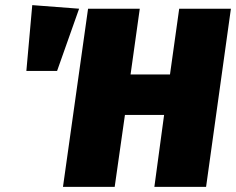

<svg xmlns="http://www.w3.org/2000/svg" viewBox="-20 -730 922 750"><path d="M428 0H226L324 -696H526L490 -439H644L680 -696H882L785 0H583L621 -281H468ZM106 -710 289 -696 203 -453H83Z"/></svg>

Font: Fira Sans Black
Style: Italic
Weight: 900
Italic angle: -8°
Designer: Carrois Corporate & Edenspiekermann AG
Foundry: Carrois Corporate GbR & Edenspiekermann AG
Version: Version 4.203